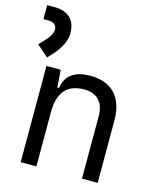

<svg xmlns="http://www.w3.org/2000/svg" viewBox="-121 -910 828 997"><g transform="rotate(15 293.0 -412.0)"><path d="M415.5 0H500V-336.9C500 -458 435.5 -527.3 322.3 -527.3C235.4 -527.3 188.5 -493.2 178.2 -423.8H169.4L162.6 -517.6H85.9V0H170.4V-291.5C170.4 -397.9 216.3 -450.7 307.6 -450.7C376 -450.7 415.5 -409.7 415.5 -337.4ZM77.6 -561 105 -591.3C142.6 -632.8 162.1 -674.3 162.1 -711.9C162.1 -785.2 122.1 -823.7 44.4 -823.7H7.8V-748.5H29.8C62.5 -748.5 79.6 -736.3 79.6 -711.9C79.6 -691.9 67.9 -669.9 44.9 -646.5L15.6 -614.7Z"/></g></svg>

Font: Cascadia Code SemiLight
Style: Regular
Weight: 350
Monospace: yes
Designer: Aaron Bell
Foundry: Saja Typeworks
Version: Version 2404.023